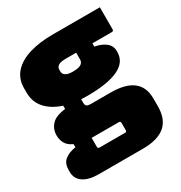

<svg xmlns="http://www.w3.org/2000/svg" viewBox="-177 -686 954 1013"><g transform="rotate(-30 300.0 -180.0)"><path d="M41 -88Q41 -126 65.5 -153Q90 -180 150 -187V-207Q88 -227 52.5 -266.5Q17 -306 17 -363V-390Q17 -447 51.5 -485Q86 -523 147.5 -541.5Q209 -560 289 -560H577V-426Q577 -415 566 -415H448V-395Q488 -388 513.5 -368Q539 -348 539 -316V-310Q539 -248 474.5 -218Q410 -188 287 -188Q267 -188 249 -189V-167Q249 -153 256 -147.5Q263 -142 283 -142H401Q581 -142 581 -2V45Q581 124 536 162Q491 200 401 200H132Q71 200 38 177Q5 154 5 114V101Q5 62 28.5 42Q52 22 96 15V-4Q65 -18 53 -40Q41 -62 41 -88ZM284 -337Q321 -337 335 -347Q349 -357 349 -374V-415H286Q255 -415 241 -406.5Q227 -398 227 -382V-372Q227 -359 235 -351Q249 -337 284 -337ZM206 80H361Q366 80 369 77Q371 75 371 69V26Q371 15 360 15H211Q203 15 195 15V69Q195 80 206 80Z"/></g></svg>

Font: Recursive Sn Lnr St XBk
Style: Regular
Weight: 1000
Version: Version 1.079;hotconv 1.0.112;makeotfexe 2.5.65598; ttfautoh